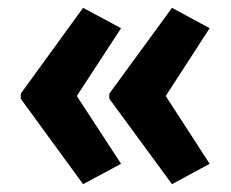

<svg xmlns="http://www.w3.org/2000/svg" viewBox="-20 -612 590 490"><path d="M33 -373V-360L192 -142L289 -194L176 -367L289 -540L192 -592ZM259 -373V-360L419 -142L515 -194L403 -367L515 -540L419 -592Z"/></svg>

Font: Noto Sans Kannada UI Condensed
Style: Bold
Weight: 700
Width: 3
Designer: Jelle Bosma - Monotype Design Team
Foundry: Monotype Imaging Inc.
Version: Version 2.005